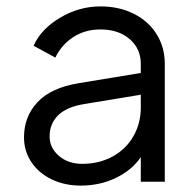

<svg xmlns="http://www.w3.org/2000/svg" viewBox="-20 -568 612 600"><path d="M55 -139Q55 -204 97.5 -249Q140 -294 226 -308L420 -340V-368Q420 -416 385 -446Q350 -476 294 -476Q246 -476 209 -452Q172 -428 153 -388L85 -425Q108 -477 167.5 -512.5Q227 -548 294 -548Q352 -548 398 -525Q444 -502 469.5 -461Q495 -420 495 -368V0H420V-77Q393 -37 343 -12.5Q293 12 232 12Q182 12 141.5 -7.5Q101 -27 78 -61.5Q55 -96 55 -139ZM237 -56Q290 -56 332 -79Q374 -102 397 -142.5Q420 -183 420 -232V-272L244 -243Q188 -234 161.5 -207.5Q135 -181 135 -142Q135 -106 164 -81Q193 -56 237 -56Z"/></svg>

Font: Evergrow Sans 
Style: Regular
Weight: 400
Foundry: 10Web
Version: Version 1.000